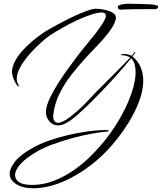

<svg xmlns="http://www.w3.org/2000/svg" viewBox="-20 -664 870 1032"><path d="M160 348Q137 348 115 344Q93 340 76 331Q62 324 48 310Q32 294 32 270Q32 241 61 204Q90 167 157 130Q192 110 239.5 93Q287 76 341.5 63Q396 50 450.5 42.5Q505 35 553 35Q564 35 564 39Q564 43 556 43Q520 46 470.5 55Q421 64 368 78.5Q315 93 265.5 111Q216 129 180 150Q119 185 90 218Q61 251 61 277Q61 300 82 315Q104 330 152 330Q212 330 269 308Q326 286 377.5 250Q429 214 473 169.5Q517 125 552 80Q600 18 635 -46.5Q670 -111 689.5 -171Q709 -231 709 -276Q709 -300 703.5 -319Q698 -338 685 -351Q651 -309 607.5 -260.5Q564 -212 518.5 -165Q473 -118 433 -80Q393 -42 366 -22Q350 -10 330.5 0Q311 10 293 10Q262 10 243 -15Q224 -40 227 -68Q230 -100 249.5 -140Q269 -180 296 -222Q323 -264 350.5 -301Q378 -338 397 -364Q426 -402 460 -442.5Q494 -483 516 -515Q539 -547 547 -568Q548 -571 548.5 -573.5Q549 -576 549 -578Q549 -588 542.5 -592.5Q536 -597 528 -597Q505 -597 470 -585.5Q435 -574 395 -555.5Q355 -537 316.5 -515Q278 -493 247 -473Q228 -460 198.5 -433.5Q169 -407 139.5 -373.5Q110 -340 90 -305Q70 -270 70 -241Q70 -223 79 -209Q84 -202 80.5 -200.5Q77 -199 74 -203Q67 -211 59.5 -226Q52 -241 47.5 -257Q43 -273 44 -282Q50 -334 98 -388.5Q146 -443 219 -492Q231 -500 258 -515Q285 -530 318.5 -547.5Q352 -565 386.5 -581Q421 -597 450 -607Q479 -617 495 -617Q507 -617 525.5 -614.5Q544 -612 562.5 -606Q581 -600 593 -590Q605 -580 603 -565Q599 -543 584.5 -519Q570 -495 547 -468Q525 -441 496 -411.5Q467 -382 438 -350Q399 -308 362 -260Q325 -212 299.5 -160Q274 -108 267 -51Q266 -48 266 -45Q266 -42 266 -39Q266 -20 273.5 -12Q281 -4 292 -4Q304 -4 320 -12Q336 -20 351 -31Q366 -42 375 -50Q419 -86 456.5 -127Q494 -168 534 -207Q569 -242 605.5 -278.5Q642 -315 680 -355Q659 -367 636 -367Q628 -367 628 -369Q628 -371 638 -373Q641 -374 647 -374Q658 -374 669 -371Q680 -368 687 -364Q691 -367 694.5 -372.5Q698 -378 700 -381Q703 -386 705.5 -384Q708 -382 706 -379Q702 -374 699.5 -370.5Q697 -367 692 -361Q722 -336 736 -302.5Q750 -269 750 -231Q750 -178 727.5 -118.5Q705 -59 667 1.5Q629 62 582 116Q529 178 463.5 227.5Q398 277 329 308Q260 339 195 346Q187 347 178 347.5Q169 348 160 348ZM627 -612Q624 -612 618.5 -615Q613 -618 613 -627Q613 -635 632 -639.5Q651 -644 669 -644Q677 -644 697 -643.5Q717 -643 740.5 -642.5Q764 -642 783.5 -641Q803 -640 811 -638Q814 -637 822 -635Q830 -633 830 -629Q830 -625 826 -620Q822 -615 819 -615Q800 -615 771 -615Q742 -615 712.5 -614.5Q683 -614 659.5 -613.5Q636 -613 627 -612Z"/></svg>

Font: The Nautigal
Style: Regular
Weight: 400
Designer: Robert E. Leuschke
Foundry: Robert E. Leuschke
Version: Version 1.100; ttfautohint (v1.8.3)